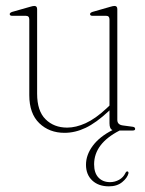

<svg xmlns="http://www.w3.org/2000/svg" viewBox="-20 -450 499 662"><path d="M81 -122V-383Q81 -395.5 69 -395.5H22Q13.5 -395.5 13.5 -401.5Q13.5 -406 22 -409L83.5 -426.5Q93.5 -429.5 98.5 -429.5Q108 -429.5 108 -418.5V-127Q108 -67.5 137 -38.8Q166 -10 211.5 -10Q241.5 -10 275.2 -25.2Q309 -40.5 347.5 -76.5L357.5 -86V-383Q357.5 -395.5 346 -395.5H299Q290.5 -395.5 290.5 -401.5Q290.5 -406 299 -409L360 -426.5Q370 -429.5 375 -429.5Q384.5 -429.5 384.5 -418.5V-36.5Q384.5 -20 403.5 -17.5L437 -13Q446 -12 446 -5.5Q446 0 437.5 0H392.5Q304.5 45 304.5 116.5Q304.5 146.5 319.5 162.2Q334.5 178 359.5 178Q376 178 390.8 169.8Q405.5 161.5 412.5 146.5Q415 141 419 141Q423.5 141.5 423 147.5Q419 163.5 401.2 178Q383.5 192.5 355.5 192.5Q319.5 192.5 298 172.2Q276.5 152 276.5 118Q276.5 84 300 52.5Q323.5 21 368 -1.5Q357.5 -5.5 357.5 -25V-69.5L354.5 -66.5Q311.5 -26.5 275.2 -9.2Q239 8 202.5 8Q150 8 115.5 -25.2Q81 -58.5 81 -122Z"/></svg>

Font: Fraunces 144pt Soft Thin
Style: Regular
Weight: 100
Version: Version 1.000;[0bf87f6ff]